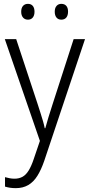

<svg xmlns="http://www.w3.org/2000/svg" viewBox="-20 -735 463 996"><path d="M5 -532H64L175 -196Q184 -168 191 -146Q198 -124 203.5 -105Q209 -86 212 -70H215Q222 -95 231.5 -127Q241 -159 253 -195L362 -532H421L210 98Q194 145 174 177Q154 209 126.5 225Q99 241 62 241Q46 241 32.5 239Q19 237 6 233V184Q17 187 29.5 189.5Q42 192 55 192Q79 192 97 182Q115 172 129 149Q143 126 155 90L187 -4ZM90 -674Q90 -694 99.5 -704.5Q109 -715 125 -715Q141 -715 150 -704.5Q159 -694 159 -674Q159 -655 150 -644Q141 -633 125 -633Q109 -633 99.5 -644Q90 -655 90 -674ZM264 -674Q264 -694 273.5 -704.5Q283 -715 298 -715Q315 -715 324 -704.5Q333 -694 333 -675Q333 -655 324 -644Q315 -633 298 -633Q282 -633 273 -644Q264 -655 264 -674Z"/></svg>

Font: Noto Sans Hebrew SemiCondensed Light
Style: Regular
Weight: 300
Width: 4
Designer: Monotype Design Team
Foundry: Monotype Imaging Inc.
Version: Version 2.003